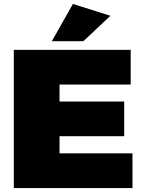

<svg xmlns="http://www.w3.org/2000/svg" viewBox="-20 -954 730 974"><path d="M350 -934 540 -874 403 -745H243ZM50 -701H643V-525H282V-439H610V-263H282V-176H652V0H50Z"/></svg>

Font: MontserratBlack
Style: Regular
Weight: 900
Designer: Julieta Ulanovsky
Foundry: Julieta Ulanovsky
Version: Version 4.000